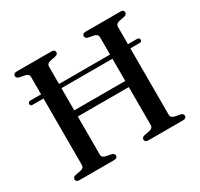

<svg xmlns="http://www.w3.org/2000/svg" viewBox="-147 -885 1115 1071"><g transform="rotate(-30 410.0 -350.0)"><path d="M46 -507.5Q46 -514 49.8 -517.8Q53.5 -521.5 60.5 -521.5H748.5Q756.5 -521.5 760.2 -517.8Q764 -514 764 -507.5Q764 -501.5 760.2 -498Q756.5 -494.5 748.5 -494.5H60Q46 -494.5 46 -507.5ZM180 -351.5H615V-312H180ZM246 -67.5Q246 -57 252.2 -50.8Q258.5 -44.5 270 -42L304 -35.5Q322 -31 322 -17Q322 -9.5 316.5 -4.8Q311 0 299 0H77Q65.5 0 60 -4.8Q54.5 -9.5 54.5 -17Q54.5 -31 72 -35.5L106 -42Q118 -44.5 124.2 -50.8Q130.5 -57 130.5 -67.5V-632.5Q130.5 -643 124.2 -649.2Q118 -655.5 106 -658L72 -664.5Q54.5 -669 54.5 -683Q54.5 -691 60 -695.5Q65.5 -700 77 -700H299Q311 -700 316.5 -695.5Q322 -691 322 -683Q322 -669 304 -664.5L270 -658Q258.5 -655.5 252.2 -649.2Q246 -643 246 -632.5ZM690 -67.5Q690 -57 696.2 -50.8Q702.5 -44.5 714 -42L748.5 -35.5Q766 -31 766 -17Q766 -9.5 760.8 -4.8Q755.5 0 743.5 0H521Q509.5 0 504 -4.8Q498.5 -9.5 498.5 -17Q498.5 -31 516 -35.5L550.5 -42Q562 -44.5 568.2 -50.8Q574.5 -57 574.5 -67.5V-632.5Q574.5 -643 568.2 -649.2Q562 -655.5 550.5 -658L516 -664.5Q498.5 -669 498.5 -683Q498.5 -691 504 -695.5Q509.5 -700 521 -700H743.5Q755.5 -700 760.8 -695.5Q766 -691 766 -683Q766 -669 748.5 -664.5L714 -658Q702.5 -655.5 696.2 -649.2Q690 -643 690 -632.5Z"/></g></svg>

Font: Fraunces 28pt
Style: Regular
Weight: 400
Version: Version 1.000;[b76b70a41]